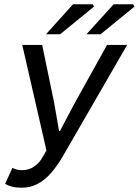

<svg xmlns="http://www.w3.org/2000/svg" viewBox="-20 -865 648 897"><path d="M81 12Q55 12 36 7Q17 2 4 -6L38 -81Q57 -70 83 -70Q115 -70 139.5 -87Q164 -104 178 -129L197 -162L84 -655H177L233 -385L256 -253H260L330 -385L480 -655H574L273 -134Q248 -91 219.5 -58Q191 -25 157 -6.5Q123 12 81 12ZM195 -705 321 -845H413L419 -834L261 -705ZM384 -705 511 -845H602L608 -834L450 -705Z"/></svg>

Font: Source Sans 3 Medium
Style: Italic
Weight: 500
Italic angle: -11°
Designer: Paul D. Hunt
Foundry: Adobe
Version: Version 3.052;hotconv 1.1.0;makeotfexe 2.6.0